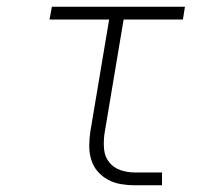

<svg xmlns="http://www.w3.org/2000/svg" viewBox="-20 -550 640 570"><path d="M380 0Q359 0 338.5 -3.5Q318 -7 300.5 -16.5Q283 -26 270 -41Q257 -56 251 -75.5Q245 -95 245 -116Q245 -137 248 -158L304 -492H127L134 -530H529L523 -492H347L290 -152Q287 -129 289 -107Q291 -85 304 -68.5Q317 -52 337.5 -45Q358 -38 380 -38H461V0Z"/></svg>

Font: Iosevka Slab XLtExObl
Style: Regular
Weight: 200
Width: 7
Italic angle: -9°
Monospace: yes
Designer: Belleve Invis
Foundry: Belleve Invis
Version: Version 11.1.1; ttfautohint (v1.8.3)